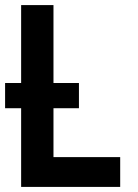

<svg xmlns="http://www.w3.org/2000/svg" viewBox="-20 -734 540 754"><path d="M63 0V-309H0V-408H63V-714H190V-408H290V-309H190V-117H452V0Z"/></svg>

Font: Noto Sans Mono ExtraCondensed
Style: Bold
Weight: 700
Width: 2
Designer: Monotype Design Team
Foundry: Monotype Imaging Inc.
Version: Version 2.014